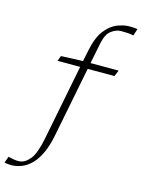

<svg xmlns="http://www.w3.org/2000/svg" viewBox="-158 -785 804 1088"><g transform="rotate(15 244.0 -241.5)"><path d="M17 225Q8 225 -1.5 224Q-11 223 -22 221L-8 183Q6 187 23.5 190Q41 193 57 192Q90 190 118.5 155Q147 120 165 28L252 -414H119L131 -445L259 -450Q263 -466 265.5 -481.5Q268 -497 272 -513Q288 -594 320.5 -636Q353 -678 391.5 -693Q430 -708 463 -708Q477 -708 491 -707Q505 -706 510 -704L497 -664Q479 -668 461.5 -669Q444 -670 423 -670Q395 -670 367 -649Q339 -628 328 -575L303 -450H468L453 -414H296L215 -3Q203 59 183 102.5Q163 146 137 173Q111 200 80.5 212.5Q50 225 17 225Z"/></g></svg>

Font: Ancizar Sans Thin
Style: Italic
Weight: 100
Italic angle: -4°
Designer: Cesar Puertas, Viviana Monsalve, Julian Moncada, Julian Prieto, Jose Castro, Mariel Hernandez, Felipe Aragon, Sara Alarc
Version: Version 8.100